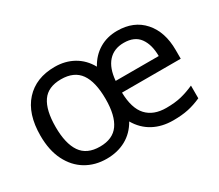

<svg xmlns="http://www.w3.org/2000/svg" viewBox="-103 -772 1151 1008"><g transform="rotate(-30 473.0 -267.5)"><path d="M677 -545Q778 -545 836 -479.5Q894 -414 894 -304V-251H538Q540 -155 581.5 -110Q623 -65 700 -65Q753 -65 791.5 -74.5Q830 -84 870 -102V-25Q830 -7 791 1.5Q752 10 699 10Q631 10 579 -18Q527 -46 495 -101Q464 -46 413 -18Q362 10 296 10Q226 10 171.5 -22.5Q117 -55 85.5 -117.5Q54 -180 54 -269Q54 -401 119.5 -473Q185 -545 299 -545Q362 -545 412 -517Q462 -489 492 -435Q521 -488 568.5 -516.5Q616 -545 677 -545ZM676 -473Q616 -473 581 -434Q546 -395 540 -321H801Q801 -390 771 -431.5Q741 -473 676 -473ZM295 -472Q216 -472 181 -421Q146 -370 146 -269Q146 -168 182 -115.5Q218 -63 297 -63Q375 -63 411 -114Q447 -165 447 -265Q447 -369 410.5 -420.5Q374 -472 295 -472Z"/></g></svg>

Font: Noto Sans Sogdian
Style: Regular
Weight: 400
Designer: Monotype Design Team
Foundry: Monotype Imaging Inc.
Version: Version 2.002; ttfautohint (v1.8.4.7-5d5b)